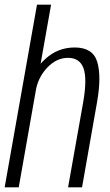

<svg xmlns="http://www.w3.org/2000/svg" viewBox="-37 -805 474 825"><path d="M-17 0 122 -785H182.5L137.5 -531Q146 -541 156.5 -550.5Q210.5 -601 284 -601Q362.5 -601 381 -538.5Q399.5 -476 380 -366L315.5 0H255.5L320.5 -366Q338 -467 321.8 -511.8Q305.5 -556.5 255 -556.5Q206.5 -556.5 166.5 -515Q130 -476.5 118.5 -425L43.5 0Z"/></svg>

Font: Anybody Light
Style: Italic
Weight: 300
Italic angle: -10°
Designer: Tyler Finck
Foundry: Etcetera Type Company
Version: Version 1.010; ttfautohint (v1.8.3) -l 8 -r 50 -G 200 -x 14 